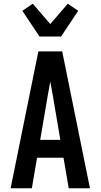

<svg xmlns="http://www.w3.org/2000/svg" viewBox="-20 -1011 540 1031"><path d="M37 0 186 -735H314L463 0H349L321 -164H179L151 0ZM304 -260 265 -490Q261 -511 257.5 -531.5Q254 -552 250 -573Q246 -552 242.5 -531.5Q239 -511 235 -490L196 -260ZM192 -815 100 -953 156 -991 250 -882 344 -991 400 -953 308 -815Z"/></svg>

Font: Iosevka
Style: Bold
Weight: 700
Monospace: yes
Designer: Belleve Invis
Foundry: Belleve Invis
Version: Version 32.5.0; ttfautohint (v1.8.4)